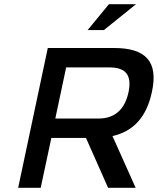

<svg xmlns="http://www.w3.org/2000/svg" viewBox="-20 -900 756 920"><path d="M527 -670H209L67 0H175L226 -239H392L498 0H630L519 -248C621 -271 683 -341 708 -460C740 -607 676 -670 527 -670ZM245 -332 297 -577H504C581 -577 613 -542 596 -459C578 -375 530 -332 452 -332ZM400 -756H478L632 -880H502Z"/></svg>

Font: LT Wave Text Medium Italic
Style: Regular
Weight: 500
Designer: Daniel Lyons
Version: Version 2.5 (Glyphs App)